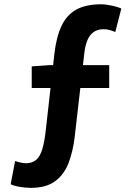

<svg xmlns="http://www.w3.org/2000/svg" viewBox="-20 -774 630 903"><path d="M124 109.6Q93.3 108.8 68.4 104.2Q43.5 99.6 30.1 92.3L51.1 -16.8Q75.5 -7.7 102.8 -6.1Q132.1 -6.9 150.2 -22.2Q168.3 -37.4 179.1 -73.1Q189.9 -108.7 196.4 -171.4L235.7 -520.1Q245.1 -601.4 269.6 -652.8Q294.1 -704.3 339.3 -729.1Q384.4 -753.8 454.8 -753.8Q477.6 -753.8 505.7 -747.7Q533.9 -741.6 550.6 -733.8L522.3 -623.7Q511.6 -627.9 498.1 -632.2Q484.6 -636.6 466.1 -636.6Q438.8 -636.6 420.4 -623.2Q401.9 -609.9 391.9 -586.5Q381.8 -563.1 377.6 -532.3L331.3 -130.3Q323.5 -63.1 302.9 -8.6Q282.4 45.9 240 77.7Q197.6 109.6 124 109.6ZM129.2 -360V-461.8L211.4 -467.6H493.6V-360Z"/></svg>

Font: Noto Sans TC Thin
Style: Regular
Weight: 100
Designer: Ryoko NISHIZUKA 西塚涼子 (kana, bopomofo & ideographs); Paul D. Hunt (Latin, Greek & Cyrillic); Sandoll Communications 산돌커뮤니
Foundry: Adobe
Version: Version 2.004-H2;hotconv 1.0.118;makeotfexe 2.5.65603